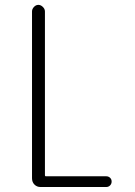

<svg xmlns="http://www.w3.org/2000/svg" viewBox="-20 -750 540 770"><path d="M142.6 0Q127.9 0 118.2 -9.8Q108.4 -19.5 108.4 -35.2V-704.1Q108.4 -713.9 116.2 -722.2Q124 -730.5 133.8 -730.5Q143.6 -730.5 151.9 -722.2Q160.2 -713.9 160.2 -704.1V-47.9Q160.2 -43 164.1 -43H406.2Q415 -43 421.4 -37.1Q427.7 -31.2 427.7 -22Q427.7 -12.7 421.4 -6.3Q415 0 406.2 0Z"/></svg>

Font: Rounded-L Mgen+ 1mn light
Style: Regular
Weight: 200
Designer: [Source Han Sans]
Ryoko NISHIZUKA  (kana & ideographs); Paul D. Hunt (Latin, Greek & Cyrillic); Wenlong ZHANG  (bopomofo
Version: Version 1.059.20150602